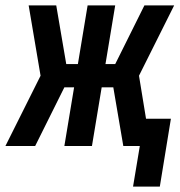

<svg xmlns="http://www.w3.org/2000/svg" viewBox="-45 -540 665 710"><path d="M546 150H447L472 0H411L374 -217H331L295 0H193L229 -217H193L85 0H-25L105 -260L61 -520H163L200 -303H243L279 -520H381L345 -303H381L392 -325L489 -520H599L469 -260L495 -101H587Z"/></svg>

Font: Iosevka Extended Oblique
Style: Bold
Weight: 700
Width: 7
Italic angle: -9°
Monospace: yes
Designer: Belleve Invis
Foundry: Belleve Invis
Version: Version 32.5.0; ttfautohint (v1.8.4)